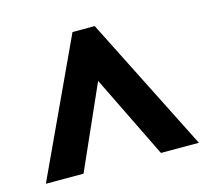

<svg xmlns="http://www.w3.org/2000/svg" viewBox="-75 -802 689 635"><g transform="rotate(-15 269.5 -485.0)"><path d="M8 -254 223 -716H299L532 -254H402L263 -538L137 -254Z"/></g></svg>

Font: Noto Sans SemiCondensed ExtraBold
Style: Regular
Weight: 800
Width: 4
Designer: Monotype Design Team
Foundry: Monotype Imaging Inc.
Version: Version 2.013; ttfautohint (v1.8.4.7-5d5b)